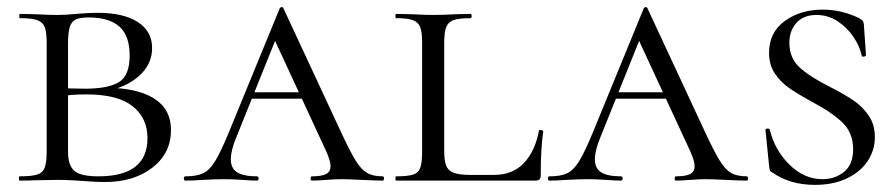

<svg xmlns="http://www.w3.org/2000/svg" viewBox="-20 -507 2511 539"><path d="M460 -142Q460 -77 408 -36.5Q356 4 274 4Q248 4 213 1Q199 0 180 -1Q161 -2 139 -2L81 -1Q64 0 35 0Q33 0 33 -6Q33 -12 35 -12Q69 -12 84.5 -17Q100 -22 105.5 -36.5Q111 -51 111 -81V-387Q111 -417 105.5 -431Q100 -445 84.5 -450.5Q69 -456 36 -456Q34 -456 34 -462Q34 -468 36 -468L81 -467Q119 -465 139 -465Q166 -465 194 -468Q204 -469 222.5 -470Q241 -471 255 -471Q327 -471 367 -445Q407 -419 407 -372Q407 -326 369.5 -293Q332 -260 271 -250L301 -260Q377 -256 418.5 -226.5Q460 -197 460 -142ZM171 -385V-256L146 -261Q173 -258 218 -258Q284 -258 314 -276.5Q344 -295 344 -351Q344 -407 315 -432.5Q286 -458 229 -458Q205 -458 193 -452.5Q181 -447 176 -431.5Q171 -416 171 -385ZM394 -119Q394 -176 352 -209Q310 -242 223 -242Q177 -242 146 -236L171 -244V-81Q171 -43 188.5 -27.5Q206 -12 256 -12Q394 -12 394 -119Z M687 -248H869L876 -230H671ZM1054 0Q1036 0 996 -2Q956 -4 938 -4Q922 -4 896 -2Q870 0 856 0Q852 0 852 -6Q852 -12 856 -12Q883 -12 895.5 -18.5Q908 -25 908 -41Q908 -55 895 -84L743 -412L769 -434L644 -123Q628 -85 628 -60Q628 -34 646 -23Q664 -12 701 -12Q706 -12 706 -6Q706 0 701 0Q686 0 660 -2Q632 -4 608 -4Q583 -4 549 -2Q519 0 501 0Q496 0 496 -6Q496 -12 501 -12Q532 -12 550 -20.5Q568 -29 583.5 -54Q599 -79 621 -132L765 -483Q767 -487 771 -487Q775 -487 776 -483L937 -137Q963 -81 978.5 -56Q994 -31 1010.5 -21.5Q1027 -12 1054 -12Q1058 -12 1058 -6Q1058 0 1054 0Z M1300 -16H1367Q1419 -16 1450.5 -49Q1482 -82 1493 -140Q1493 -142 1497 -142Q1500 -142 1502.5 -141Q1505 -140 1505 -138Q1498 -92 1498 -15Q1498 -7 1494.5 -3.5Q1491 0 1483 0H1092Q1090 0 1090 -6Q1090 -12 1092 -12Q1125 -12 1140 -17Q1155 -22 1160 -36.5Q1165 -51 1165 -81V-387Q1165 -417 1159.5 -431Q1154 -445 1139 -450.5Q1124 -456 1092 -456Q1090 -456 1090 -462Q1090 -468 1092 -468L1137 -467Q1175 -465 1196 -465Q1221 -465 1259 -467L1301 -468Q1304 -468 1304 -462Q1304 -456 1301 -456Q1268 -456 1253 -450.5Q1238 -445 1232.5 -430.5Q1227 -416 1227 -386V-85Q1227 -56 1232.5 -42Q1238 -28 1253.5 -22Q1269 -16 1300 -16Z M1709 -248H1891L1898 -230H1693ZM2076 0Q2058 0 2018 -2Q1978 -4 1960 -4Q1944 -4 1918 -2Q1892 0 1878 0Q1874 0 1874 -6Q1874 -12 1878 -12Q1905 -12 1917.5 -18.5Q1930 -25 1930 -41Q1930 -55 1917 -84L1765 -412L1791 -434L1666 -123Q1650 -85 1650 -60Q1650 -34 1668 -23Q1686 -12 1723 -12Q1728 -12 1728 -6Q1728 0 1723 0Q1708 0 1682 -2Q1654 -4 1630 -4Q1605 -4 1571 -2Q1541 0 1523 0Q1518 0 1518 -6Q1518 -12 1523 -12Q1554 -12 1572 -20.5Q1590 -29 1605.5 -54Q1621 -79 1643 -132L1787 -483Q1789 -487 1793 -487Q1797 -487 1798 -483L1959 -137Q1985 -81 2000.5 -56Q2016 -31 2032.5 -21.5Q2049 -12 2076 -12Q2080 -12 2080 -6Q2080 0 2076 0Z M2312 -262Q2353 -241 2377.5 -224Q2402 -207 2419 -182Q2436 -157 2436 -122Q2436 -85 2415.5 -54.5Q2395 -24 2357 -6Q2319 12 2268 12Q2197 12 2148 -23Q2143 -25 2141.5 -29Q2140 -33 2139 -42L2129 -141Q2128 -145 2133.5 -146Q2139 -147 2141 -143Q2155 -85 2196.5 -44.5Q2238 -4 2289 -4Q2324 -4 2349.5 -24.5Q2375 -45 2375 -88Q2375 -134 2345 -163Q2315 -192 2258 -222Q2218 -244 2194.5 -260.5Q2171 -277 2155 -301Q2139 -325 2139 -359Q2139 -416 2183 -448Q2227 -480 2290 -480Q2341 -480 2390 -457Q2399 -452 2401.5 -449Q2404 -446 2405 -440L2411 -353Q2411 -349 2405.5 -348Q2400 -347 2399 -351Q2394 -376 2376.5 -402.5Q2359 -429 2332 -447Q2305 -465 2272 -465Q2236 -465 2216 -443Q2196 -421 2196 -387Q2196 -344 2225 -317.5Q2254 -291 2312 -262Z"/></svg>

Font: Cormorant SC
Style: Regular
Weight: 400
Designer: Christian Thalmann (Catharsis Fonts)
Foundry: Catharsis Fonts
Version: Version 4.000